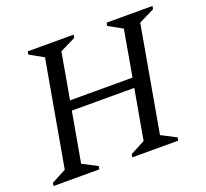

<svg xmlns="http://www.w3.org/2000/svg" viewBox="-115 -798 1004 936"><g transform="rotate(-20 387.0 -330.0)"><path d="M10 0 13 -16 89 -56 186 -604 114 -644 117 -660H355L352 -644L271 -604L229 -365H553L595 -604L523 -644L526 -660H764L761 -644L680 -604L583 -56L660 -16L657 0H419L422 -16L498 -56L544 -315H220L174 -56L251 -16L248 0Z"/></g></svg>

Font: Spectral
Style: Italic
Weight: 400
Italic angle: -10°
Designer: Jean-Baptiste Levee
Foundry: Production Type
Version: Version 2.001